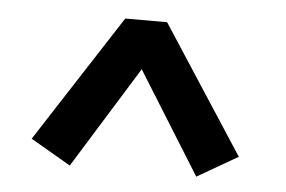

<svg xmlns="http://www.w3.org/2000/svg" viewBox="-35 -561 646 434"><g transform="rotate(5 287.5 -344.0)"><path d="M46 -226 233 -515H328L516 -226L424 -173L239 -470H321L137 -173Z"/></g></svg>

Font: Source Serif 4 Black
Style: Italic
Weight: 900
Italic angle: -12°
Designer: Frank Grießhammer
Foundry: Adobe Systems Incorporated
Version: Version 4.004;hotconv 1.0.116;makeotfexe 2.5.65601